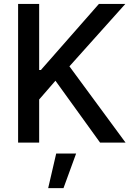

<svg xmlns="http://www.w3.org/2000/svg" viewBox="-20 -727 676 979"><path d="M72.3 -707H179.7V-370.1H188.5L484.4 -707H619.1L334 -388.7L620.1 0H490.2L262.7 -315.4L179.7 -219.7V0H72.3ZM266.6 55.7H368.2L303.7 232.4H225.6Z"/></svg>

Font: Pretendard Medium
Style: Regular
Weight: 500
Designer: Base glyphs from Inter by Rasmus Andersson; Hangeul glyphs from Noto Sans CJK(Source Han Sans) by Jang Soo-young and Kan
Foundry: Kil Hyung-jin
Version: Version 1.309